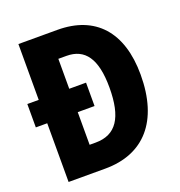

<svg xmlns="http://www.w3.org/2000/svg" viewBox="-129 -824 878 934"><g transform="rotate(-20 310.0 -357.0)"><path d="M270 -714H68V-425H9V-304H68V0H258C458 0 576 -130 576 -371C576 -593 465 -714 270 -714ZM268 -580C363 -580 412 -514 412 -364C412 -209 364 -135 257 -135H226V-304H313V-425H226V-580Z"/></g></svg>

Font: Noto Sans Khmer UI Condensed ExtraBold
Style: Regular
Weight: 800
Width: 3
Designer: Danh Hong and the Monotype Design Team
Foundry: Monotype Imaging Inc.
Version: Version 2.002